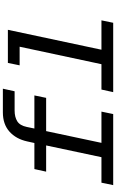

<svg xmlns="http://www.w3.org/2000/svg" viewBox="245 -1055 810 1340"><g transform="rotate(-90 650.0 -385.0)"><path d="M536 -770H701L683 -688H549Q503 -688 473.5 -669.5Q444 -651 434 -603L423 -550H654L637 -468H405L323 -82H541L524 0H28L45 -82H223L305 -468H122L140 -550H322L333 -600Q350 -678 401.5 -724Q453 -770 536 -770ZM695 -82H872L994 -653H864L881 -735H1112L973 -82H1178L1161 0H677Z"/></g></svg>

Font: Azeret Mono
Style: Italic
Weight: 400
Italic angle: -12°
Designer: Martin Vácha
Foundry: Displaay
Version: Version 1.000; Glyphs 3.0.3, build 3074